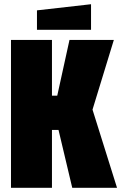

<svg xmlns="http://www.w3.org/2000/svg" viewBox="-20 -889 576 909"><path d="M32 0V-700H226V-436H251L309 -700H519L418 -370L534 0H322L257 -274H226V0ZM155 -748V-840L411 -869V-748Z"/></svg>

Font: Tektur Condensed ExtraBold
Style: Regular
Weight: 800
Width: 3
Designer: Adam Jagosz
Foundry: Adam Jagosz
Version: Version 1.005;gftools[0.9.30]